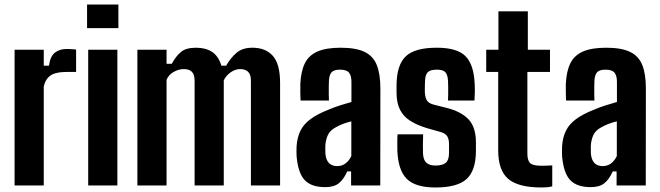

<svg xmlns="http://www.w3.org/2000/svg" viewBox="-20 -820 2918 849"><path d="M44.5 0V-600H173.5V-529.5H196.5Q202 -571 222.8 -587.2Q243.5 -603.5 276 -603.5Q288 -603.5 299.2 -602.5Q310.5 -601.5 316.5 -601V-502H278Q224 -502 201.8 -485Q179.5 -468 173.5 -437V0Z M365 -695.5V-800H503.5V-695.5ZM370 0V-600H499V0Z M587.5 0V-600H716.5V-538H739.5Q758.5 -572.5 780.8 -590.8Q803 -609 847 -609Q889.5 -609 917.8 -590.5Q946 -572 959 -529.5H980Q999.5 -564 1025.8 -586.5Q1052 -609 1096 -609Q1154.5 -609 1186.5 -573Q1218.5 -537 1218.5 -453V0H1089.5V-463.5Q1089.5 -490 1077.5 -502.2Q1065.5 -514.5 1041.5 -514.5Q1020.5 -514.5 1000 -500.2Q979.5 -486 969.5 -464.5V0H840.5V-463.5Q840.5 -490 828.8 -502.2Q817 -514.5 792.5 -514.5Q770.5 -514.5 748 -502Q725.5 -489.5 716.5 -467V0Z M1418.5 7.5Q1356.5 7.5 1327.2 -23.8Q1298 -55 1291.5 -128.5Q1291 -138.5 1291 -151.5Q1291 -164.5 1291.5 -174.5Q1294.5 -214 1308.8 -242.5Q1323 -271 1353 -293.2Q1383 -315.5 1432.5 -335Q1458.5 -346 1483 -353.8Q1507.5 -361.5 1534 -369V-459Q1534 -485 1523.5 -498.5Q1513 -512 1483 -512Q1457.5 -512 1446.8 -501Q1436 -490 1434.5 -463Q1434 -454.5 1433.8 -437.8Q1433.5 -421 1433.8 -403.5Q1434 -386 1434.5 -375.5H1309Q1308.5 -384.5 1308 -407.8Q1307.5 -431 1308 -448.5Q1310.5 -504.5 1328 -540Q1345.5 -575.5 1383.8 -592.2Q1422 -609 1486.5 -609Q1554 -609 1592.2 -590.5Q1630.5 -572 1646.2 -532.2Q1662 -492.5 1662 -428.5L1661.5 0H1532.5V-62H1515.5Q1499.5 -26.5 1478 -9.5Q1456.5 7.5 1418.5 7.5ZM1471 -85.5Q1492 -85.5 1508 -97.5Q1524 -109.5 1533.5 -130V-283.5Q1515.5 -279 1498.5 -272.8Q1481.5 -266.5 1465.5 -257.5Q1439 -243.5 1429.5 -222.2Q1420 -201 1418.5 -174.5Q1418.5 -165 1418.5 -156.2Q1418.5 -147.5 1419 -139Q1421.5 -113 1434.5 -99.2Q1447.5 -85.5 1471 -85.5Z M1905.5 9Q1817 9 1778.8 -29Q1740.5 -67 1737 -154.5Q1736.5 -172 1736.8 -194.5Q1737 -217 1738 -226H1851Q1850 -199.5 1850 -177.2Q1850 -155 1850.5 -141Q1852 -112 1865.8 -100Q1879.5 -88 1905.5 -88Q1937 -88 1951 -100Q1965 -112 1965.5 -141Q1965.5 -154.5 1965.5 -158.8Q1965.5 -163 1965.5 -167Q1965.5 -171 1965.5 -183Q1965.5 -204 1958 -216.8Q1950.5 -229.5 1931 -235.5L1866 -254Q1823.5 -267 1794 -285.8Q1764.5 -304.5 1749.2 -334Q1734 -363.5 1733.5 -407.5Q1733.5 -417 1733.5 -425.5Q1733.5 -434 1733.5 -443Q1734 -532 1773.8 -570.5Q1813.5 -609 1911.5 -609Q2001 -609 2038.2 -571.8Q2075.5 -534.5 2079 -448.5Q2080 -431.5 2079.5 -408.5Q2079 -385.5 2078 -375.5H1961Q1961.5 -386.5 1961.8 -404Q1962 -421.5 1961.8 -438Q1961.5 -454.5 1961 -463Q1959.5 -490 1949 -501Q1938.5 -512 1911.5 -512Q1883 -512 1871.8 -501Q1860.5 -490 1859.5 -463Q1859 -450.5 1858.8 -443.5Q1858.5 -436.5 1858.5 -418.5Q1858.5 -395.5 1865.5 -379.8Q1872.5 -364 1897 -357.5L1954.5 -343Q2019 -327 2051.8 -292.2Q2084.5 -257.5 2084.5 -190Q2084.5 -181 2084.5 -170.8Q2084.5 -160.5 2084.5 -151.5Q2084 -65.5 2043 -28.2Q2002 9 1905.5 9Z M2374.5 9Q2271.5 9 2227.2 -29Q2183 -67 2183 -154.5V-502H2130V-600H2184V-770H2314V-600H2412V-502H2312V-140.5Q2312 -111 2324 -99Q2336 -87 2375 -87Q2387 -87 2397.8 -87.5Q2408.5 -88 2422 -88.5V4Q2411.5 7 2399.8 8Q2388 9 2374.5 9Z M2592.5 7.5Q2530.5 7.5 2501.2 -23.8Q2472 -55 2465.5 -128.5Q2465 -138.5 2465 -151.5Q2465 -164.5 2465.5 -174.5Q2468.5 -214 2482.8 -242.5Q2497 -271 2527 -293.2Q2557 -315.5 2606.5 -335Q2632.5 -346 2657 -353.8Q2681.5 -361.5 2708 -369V-459Q2708 -485 2697.5 -498.5Q2687 -512 2657 -512Q2631.5 -512 2620.8 -501Q2610 -490 2608.5 -463Q2608 -454.5 2607.8 -437.8Q2607.5 -421 2607.8 -403.5Q2608 -386 2608.5 -375.5H2483Q2482.5 -384.5 2482 -407.8Q2481.5 -431 2482 -448.5Q2484.5 -504.5 2502 -540Q2519.5 -575.5 2557.8 -592.2Q2596 -609 2660.5 -609Q2728 -609 2766.2 -590.5Q2804.5 -572 2820.2 -532.2Q2836 -492.5 2836 -428.5L2835.5 0H2706.5V-62H2689.5Q2673.5 -26.5 2652 -9.5Q2630.5 7.5 2592.5 7.5ZM2645 -85.5Q2666 -85.5 2682 -97.5Q2698 -109.5 2707.5 -130V-283.5Q2689.5 -279 2672.5 -272.8Q2655.5 -266.5 2639.5 -257.5Q2613 -243.5 2603.5 -222.2Q2594 -201 2592.5 -174.5Q2592.5 -165 2592.5 -156.2Q2592.5 -147.5 2593 -139Q2595.5 -113 2608.5 -99.2Q2621.5 -85.5 2645 -85.5Z"/></svg>

Font: Big Shoulders Display Thin ExtraBold
Style: Regular
Weight: 800
Version: Version 2.002